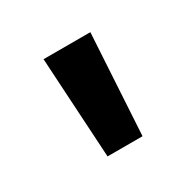

<svg xmlns="http://www.w3.org/2000/svg" viewBox="-62 -782 308 309"><g transform="rotate(-30 92.5 -627.5)"><path d="M49 -721H136L125 -534H60Z"/></g></svg>

Font: Pridi Light
Style: Regular
Weight: 300
Designer: Katatrad Team
Foundry: CadsonDemak
Version: Version 1.003